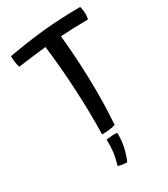

<svg xmlns="http://www.w3.org/2000/svg" viewBox="-238 -899 1064 1215"><g transform="rotate(-30 294.0 -292.0)"><path d="M370 -36Q350 -30 324.5 -27Q299 -24 271 -24Q275 -177 265.5 -357Q256 -537 237 -682Q190 -677 139.5 -671Q89 -665 31 -657Q25 -676 22 -697.5Q19 -719 19 -741Q172 -768 290 -779.5Q408 -791 554 -792Q557 -782 559 -770.5Q561 -759 562 -744Q562 -736 561.5 -727Q561 -718 558 -699Q497 -698 448.5 -696.5Q400 -695 356 -692Q367 -583 372.5 -479Q378 -375 378 -259Q378 -207 376 -151Q374 -95 370 -36ZM279 19Q308 15 324.5 14Q341 13 359 15Q361 62 351.5 110.5Q342 159 321 208Q301 208 285.5 205.5Q270 203 256 198Q271 149 276 107.5Q281 66 279 19Z"/></g></svg>

Font: Atma Medium
Style: Regular
Weight: 500
Designer: Gregori Vincens, Jeremie Hornus, Riccardo Olocco, Yoann Minet.
Foundry: black foundry
Version: Version 1.101;PS 1.100;hotconv 1.0.86;makeotf.lib2.5.63406